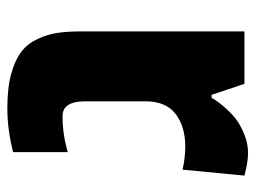

<svg xmlns="http://www.w3.org/2000/svg" viewBox="-106 -576 692 520"><g transform="rotate(-90 240.0 -316.0)"><path d="M24.4 0 40.5 -167.5Q73.7 -160.2 103 -160.2Q156.7 -160.2 191.2 -186.3Q225.6 -212.4 225.6 -268.1V-431.6Q225.6 -492.7 185.1 -492.7Q141.6 -492.7 100.6 -481.9L87.9 -478.5V-626.5Q149.4 -642.1 206.1 -642.1Q262.7 -642.1 300.3 -631.6Q337.9 -621.1 359.9 -604.2Q381.8 -587.4 394.5 -560.1Q407.2 -532.7 411.1 -505.4Q415 -478 415 -440.4V0H272.9L243.2 -88.9H234.9Q229 -76.7 212.4 -57.1Q195.8 -37.6 179.7 -24.7Q163.6 -11.7 137.7 -1Q111.8 9.8 86.2 9.8Q60.5 9.8 24.4 0Z"/></g></svg>

Font: Open Sans Hebrew Extra Bold
Style: Regular
Weight: 800
Foundry: Ascender Corporation, Yanek Iontef
Version: Version 2.001;PS 002.001;hotconv 1.0.70;makeotf.lib2.5.58329